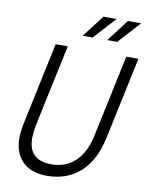

<svg xmlns="http://www.w3.org/2000/svg" viewBox="-98 -977 824 1063"><g transform="rotate(10 313.5 -445.0)"><path d="M241 16Q151 16 102.5 -32Q54 -80 54 -168Q54 -188 59.5 -222Q65 -256 75 -300L162 -710H230L141 -291Q134 -261 129 -229.5Q124 -198 124 -176Q124 -51 254 -51Q335 -51 388 -102Q441 -153 461 -248L559 -710H627L529 -248Q501 -117 426 -50.5Q351 16 241 16ZM301 -782 396 -906H470L357 -782ZM439 -782 534 -906H608L495 -782Z"/></g></svg>

Font: Geist Mono Light
Style: Italic
Weight: 300
Italic angle: -12°
Monospace: yes
Designer: Basement.studio, Andrés Briganti, Mateo Zaragoza
Foundry: Basement.studio, Vercel, Andrés Briganti, Guido Ferreyra, Mateo Zaragoza
Version: Version 1.500; ttfautohint (v1.8.4.7-5d5b)